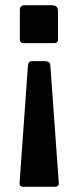

<svg xmlns="http://www.w3.org/2000/svg" viewBox="-20 -550 297 735"><path d="M202 -399Q202 -385 188 -385H70Q56 -385 56 -401V-512Q56 -530 76 -530H177Q202 -530 202 -509V-399ZM205 151Q206 157 202 161Q198 165 192 165H67Q62 165 58 161Q54 157 55 149L87 -299Q88 -308 91.5 -312Q95 -316 105 -316H150Q162 -316 167.5 -311.5Q173 -307 173 -296L205 151Z"/></svg>

Font: Libre Franklin SemiBold
Style: Regular
Weight: 600
Designer: Pablo Impallari, Rodrigo Fuenzalida, Nhung Nguyen
Foundry: Impallari Type
Version: Version 3.000